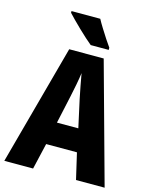

<svg xmlns="http://www.w3.org/2000/svg" viewBox="-135 -1016 865 1102"><g transform="rotate(15 298.0 -465.0)"><path d="M426 0 390 -155H207L171 0H0L194 -715H399L596 0ZM326 -454Q319 -488 311 -529.5Q303 -571 298 -601Q294 -571 286.5 -531Q279 -491 271 -455L235 -290H362ZM321 -930Q332 -909 349.5 -881Q367 -853 384.5 -826Q402 -799 414 -783V-770H307Q292 -782 270.5 -801.5Q249 -821 225.5 -843.5Q202 -866 182 -886.5Q162 -907 150 -920V-930Z"/></g></svg>

Font: Noto Sans Hebrew Condensed ExtraBold
Style: Regular
Weight: 800
Width: 3
Designer: Monotype Design Team
Foundry: Monotype Imaging Inc.
Version: Version 2.004; ttfautohint (v1.8.4.7-5d5b)